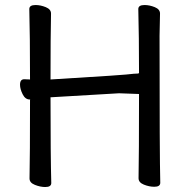

<svg xmlns="http://www.w3.org/2000/svg" viewBox="-20 -731 740 768"><path d="M161.1 17.1Q141.1 17.1 119.6 8.5Q98.1 0 98.1 -17.1Q100.1 -106 100.1 -332L102.1 -333H99.1Q81.1 -333 70.6 -354Q60.1 -375 60.1 -392.1Q60.1 -414.1 77.1 -414.1L100.1 -413.1Q100.1 -588.9 97.2 -694.8Q97.2 -710.9 122.1 -710.9Q142.1 -710.9 163.1 -702.4Q184.1 -693.8 184.1 -676.8Q182.1 -587.9 182.1 -413.1Q486.3 -431.2 515.1 -436Q536.1 -436 536.1 -439Q536.1 -586.9 533.2 -694.8Q533.2 -710.9 558.1 -710.9Q578.1 -710.9 599.1 -702.4Q620.1 -693.8 620.1 -676.8L618.2 -587.9Q618.2 -106 621.1 0Q621.1 16.1 597.2 16.1Q577.1 16.1 555.7 7.6Q534.2 -1 534.2 -18.1Q536.1 -106.9 536.1 -355L456.1 -357.9L182.1 -341.8Q182.1 -105 185.1 1Q185.1 17.1 161.1 17.1Z"/></svg>

Font: LXGW WenKai Screen R
Style: Regular
Weight: 400
Designer: Fontworks Inc.
Version: Version 1.235;May 31, 2022